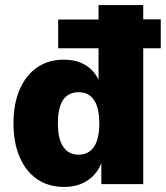

<svg xmlns="http://www.w3.org/2000/svg" viewBox="-20 -725 653 756"><path d="M233 11Q170 11 125.5 -20Q81 -51 57 -107.5Q33 -164 33 -239Q33 -315 57 -371.5Q81 -428 125.5 -459Q170 -490 231 -490Q285 -490 321.5 -465.5Q358 -441 373 -398H368V-535H209V-648H368V-705H544V-649H613V-535H544V0H379V-91H382Q366 -43 327 -16Q288 11 233 11ZM289 -116Q329 -116 350 -147Q371 -178 371 -239Q371 -301 350 -331.5Q329 -362 289 -362Q263 -362 244.5 -348.5Q226 -335 217 -308Q208 -281 208 -239Q208 -178 229 -147Q250 -116 289 -116Z"/></svg>

Font: Nunito Sans 10pt SemiCondensed Black
Style: Regular
Weight: 900
Width: 4
Designer: Vernon Adams
Foundry: Vernon Adams
Version: Version 3.101;gftools[0.9.27]